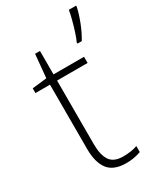

<svg xmlns="http://www.w3.org/2000/svg" viewBox="-194 -832 775 915"><g transform="rotate(-30 193.5 -375.0)"><path d="M223 -25Q246 -25 265.5 -28Q285 -31 301 -37V-4Q285 2 265 6Q245 10 220 10Q151 10 121 -29Q91 -68 91 -143V-496H11V-522L91 -531L103 -659H130V-530H298V-496H130V-146Q130 -87 150.5 -56Q171 -25 223 -25ZM387 -753Q379 -717 363 -676Q347 -635 326 -600H302V-607Q310 -623 319 -651Q328 -679 336 -709Q344 -739 347 -760H387Z"/></g></svg>

Font: Noto Sans Gujarati ExtraLight
Style: Regular
Weight: 200
Designer: Jelle Bosma - Monotype Design Team, Universal Thirst
Foundry: Monotype Imaging Inc.
Version: Version 2.106; ttfautohint (v1.8.4.7-5d5b)